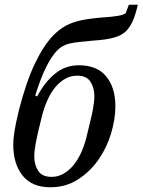

<svg xmlns="http://www.w3.org/2000/svg" viewBox="-20 -780 603 812"><path d="M193 12Q115 12 75.5 -37.5Q36 -87 36 -169Q36 -190 41 -223.5Q46 -257 60 -314Q91 -435 128 -512Q165 -589 206 -631Q226 -651 246.5 -664Q267 -677 290 -685Q313 -693 340 -697.5Q367 -702 400 -705Q430 -707 448.5 -709Q467 -711 479 -713Q491 -715 498 -717.5Q505 -720 511 -723L525 -760H563Q552 -714 541 -690Q530 -666 513 -648Q504 -640 493 -633.5Q482 -627 465.5 -622Q449 -617 426 -613.5Q403 -610 371 -608Q338 -605 315 -602.5Q292 -600 275 -596Q258 -592 245.5 -585Q233 -578 222 -567Q198 -542 175 -496Q152 -450 129 -376L137 -372Q170 -434 213.5 -469Q257 -504 313 -504Q391 -504 429.5 -456.5Q468 -409 468 -331Q468 -277 450 -216.5Q432 -156 397 -105.5Q362 -55 310.5 -21.5Q259 12 193 12ZM198 -32Q225 -32 248 -45Q271 -58 289.5 -80Q308 -102 322 -132Q336 -162 345 -197Q355 -240 362 -268Q369 -296 372.5 -315.5Q376 -335 377.5 -348Q379 -361 379 -374Q379 -409 362.5 -434.5Q346 -460 306 -460Q279 -460 256 -447Q233 -434 214.5 -412Q196 -390 182 -359.5Q168 -329 159 -295Q148 -252 141.5 -224Q135 -196 131.5 -176.5Q128 -157 126.5 -144Q125 -131 125 -118Q125 -83 141.5 -57.5Q158 -32 198 -32Z"/></svg>

Font: IBM Plex Serif Text
Style: Italic
Weight: 450
Italic angle: -14°
Designer: Mike Abbink, Paul van der Laan, Pieter van Rosmalen
Foundry: Bold Monday
Version: Version 3.001